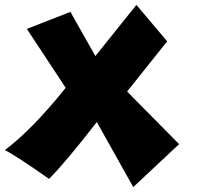

<svg xmlns="http://www.w3.org/2000/svg" viewBox="-31 -554 805 777"><path d="M521 -534.2 645.5 -386.7 483.4 -183.6 693.8 29.3 508.3 203.1 360.8 -60.1Q233.4 104 167.5 169.9Q35.2 77.1 -11.2 53.2Q98.1 -28.3 234.9 -198.7L77.6 -437L253.9 -505.9L355 -327.1Z"/></svg>

Font: Lapsus Pro (theguybrush.com)
Style: Bold
Weight: 700
Designer: Jose Roses
Version: Version 1.00 February 9, 2018, initial release